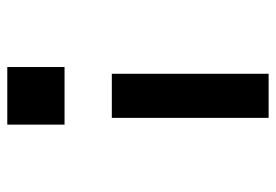

<svg xmlns="http://www.w3.org/2000/svg" viewBox="-138 -422 775 540"><g transform="rotate(-90 250.0 -152.5)"><path d="M169 -359V-520H331V-359ZM188 215V-226H312V215Z"/></g></svg>

Font: Iosevka SS04 Extrabold
Style: Regular
Weight: 800
Monospace: yes
Designer: Belleve Invis
Foundry: Belleve Invis
Version: Version 19.0.0; ttfautohint (v1.8.4)